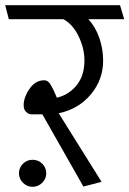

<svg xmlns="http://www.w3.org/2000/svg" viewBox="-31 -700 498 739"><path d="M132 -260H91Q80 -260 71.5 -267.5Q63 -275 61 -285Q56 -316 79.5 -353.5Q103 -391 139 -391Q152 -391 160.5 -379Q169 -367 176 -351L188 -324Q234 -335 264 -372Q294 -409 294 -467Q294 -514 271.5 -560.5Q249 -607 213 -626H3L-11 -680H431L447 -626H309Q337 -596 351.5 -553.5Q366 -511 366 -467Q366 -393 318.5 -336.5Q271 -280 195 -264L360 0L290 18ZM94 19Q73 19 57.5 3.5Q42 -12 42 -33Q42 -55 57.5 -70Q73 -85 94 -85Q116 -85 131.5 -70Q147 -55 147 -33Q147 -12 131.5 3.5Q116 19 94 19Z"/></svg>

Font: Palanquin Light
Style: Regular
Weight: 300
Designer: Pria Ravichandran
Version: Version 1.0.4